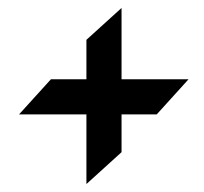

<svg xmlns="http://www.w3.org/2000/svg" viewBox="-20 -551 518 487"><path d="M28.3 -260.8 109.2 -350H199.2V-450L288.3 -530.8V-350H458.3L377.5 -260.8H288.3V-165L199.2 -84.2V-260.8Z"/></svg>

Font: Chomsky
Style: Regular
Weight: 400
Version: Version 2.3